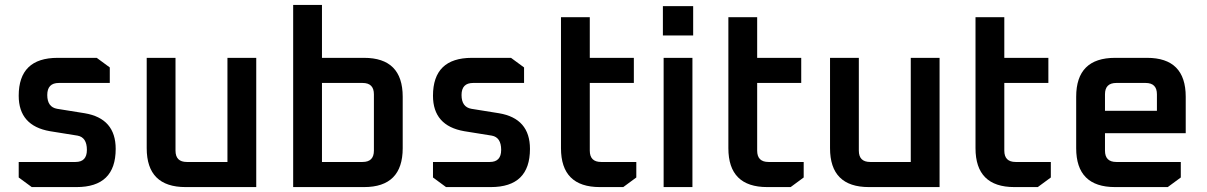

<svg xmlns="http://www.w3.org/2000/svg" viewBox="-20 -760 4904 780"><path d="M56 -39V-102H287Q333 -102 333 -151Q333 -202 295 -209L183 -227Q56 -249 56 -371Q56 -525 214 -525H373L426 -486V-423H219Q172 -423 172 -374Q172 -325 212 -318L324 -300Q450 -279 450 -155Q450 0 291 0H109Z M576 -158V-525H693V-148Q693 -102 739 -102H904V-525H1021V0H734Q576 0 576 -158Z M1171 0V-740H1288V-525H1459Q1616 -525 1616 -367V-158Q1616 0 1459 0ZM1288 -102H1453Q1499 -102 1499 -148V-377Q1499 -423 1453 -423H1288Z M1739 -39V-102H1970Q2016 -102 2016 -151Q2016 -202 1978 -209L1866 -227Q1739 -249 1739 -371Q1739 -525 1897 -525H2056L2109 -486V-423H1902Q1855 -423 1855 -374Q1855 -325 1895 -318L2007 -300Q2133 -279 2133 -155Q2133 0 1974 0H1792Z M2259 -158V-690H2376V-525H2555V-423H2376V-148Q2376 -102 2422 -102H2565V-39L2512 0H2417Q2259 0 2259 -158Z M2673 -616V-735H2796V-616ZM2676 0V-525H2793V0Z M2939 -158V-690H3056V-525H3235V-423H3056V-148Q3056 -102 3102 -102H3245V-39L3192 0H3097Q2939 0 2939 -158Z M3352 -158V-525H3469V-148Q3469 -102 3515 -102H3680V-525H3797V0H3510Q3352 0 3352 -158Z M3943 -158V-690H4060V-525H4239V-423H4060V-148Q4060 -102 4106 -102H4249V-39L4196 0H4101Q3943 0 3943 -158Z M4352 -158V-367Q4352 -525 4510 -525H4640Q4797 -525 4797 -367V-219H4469V-148Q4469 -102 4515 -102H4777V-39L4724 0H4510Q4352 0 4352 -158ZM4469 -310H4680V-377Q4680 -423 4634 -423H4515Q4469 -423 4469 -377Z"/></svg>

Font: Oxanium ExtraLight SemiBold
Style: Regular
Weight: 600
Version: Version 2.000